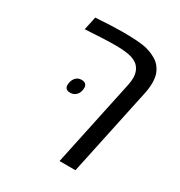

<svg xmlns="http://www.w3.org/2000/svg" viewBox="-154 -748 804 857"><g transform="rotate(30 248.0 -320.0)"><path d="M375 -485.8Q375 -517.1 357.9 -538.1Q346.7 -553.2 320.3 -562.5Q306.6 -567.4 283.9 -569.8Q261.2 -572.3 238.8 -572.3Q204.6 -572.3 171.9 -570.8Q139.2 -569.3 78.6 -565.9L93.3 -634.3Q180.7 -640.1 232.4 -640.1Q300.3 -640.1 338.6 -634.3Q377 -628.4 408.2 -609.4Q439.5 -591.3 453.6 -553.2Q460 -534.2 460 -506.8Q460 -481.4 452.6 -447.8L357.4 0H275.4L370.6 -447.8Q375 -469.2 375 -485.8ZM136.2 -311Q136.2 -333 147.9 -348.1Q159.7 -363.3 179.7 -363.3Q193.8 -363.3 200.9 -356.7Q208 -350.1 208 -338.4Q208 -315.9 195.8 -301.8Q183.6 -287.6 163.6 -287.6Q149.9 -287.6 143.1 -293.7Q136.2 -299.8 136.2 -311Z"/></g></svg>

Font: Viking Open Sans
Style: Italic
Weight: 400
Italic angle: -12°
Foundry: Ascender Corporation
Version: Version 2.000